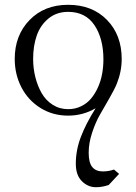

<svg xmlns="http://www.w3.org/2000/svg" viewBox="-20 -472 563 795"><path d="M41 -228Q41 -325.7 102.3 -388.9Q163.6 -452.1 262.2 -452.1Q361.8 -452.1 422.9 -389.6Q483.9 -327.1 483.9 -228Q483.9 -176.3 463.9 -126Q454.6 -103 432.9 -65.2Q411.1 -27.3 393.6 3.2Q376 33.7 361.6 76.9Q347.2 120.1 347.2 160.2Q347.2 201.7 362.1 219.7Q377 237.8 405.8 237.8Q429.7 237.8 452.1 230L473.1 248L430.2 293.9Q403.3 303.2 377 303.2Q344.2 303.2 319.1 278.3Q293.9 253.4 293.9 206.1Q293.9 149.9 314.7 95.2Q335.4 40.5 376 -23.9Q323.7 6.8 262.2 6.8Q198.2 6.8 147.2 -25.1Q96.2 -57.1 68.6 -110.6Q41 -164.1 41 -228ZM117.2 -228Q117.2 -189.5 126.2 -153.1Q135.3 -116.7 152.3 -86.7Q169.4 -56.6 198 -38.3Q226.6 -20 262.2 -20Q291.5 -20 315.9 -32Q340.3 -43.9 356.9 -63.7Q373.5 -83.5 385.5 -110.1Q397.5 -136.7 402.8 -166Q408.2 -195.3 408.2 -226.1Q408.2 -312.5 371.1 -367.7Q334 -422.9 262.2 -422.9Q214.4 -422.9 180.9 -395.5Q147.5 -368.2 132.3 -325.2Q117.2 -282.2 117.2 -228Z"/></svg>

Font: Dehuti Alt
Style: Book
Weight: 400
Version: Version 1.2